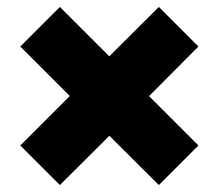

<svg xmlns="http://www.w3.org/2000/svg" viewBox="-20 -583 630 553"><path d="M152.5 -50 38.5 -164 181 -306.5 38.5 -449 152.5 -563 295 -420.5 296.5 -422.5 437.5 -563 551.5 -449 411 -308 409 -306.5 551.5 -164 437.5 -50 296.5 -190.5 295 -192Z"/></svg>

Font: Heraclito ExtraBold
Style: Regular
Weight: 800
Designer: Kostas Bartsokas (font) & Cristiano Sobral (main changes)
Foundry: Kostas Bartsokas (font) & Cristiano Sobral (main changes)
Version: Version 1.00;July 8, 2020;FontCreator 13.0.0.2655 64-bit